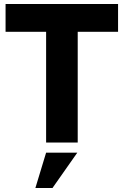

<svg xmlns="http://www.w3.org/2000/svg" viewBox="-20 -717 622 966"><path d="M212 -557H8V-697H574V-557H371V0H212ZM212 51H369L244 229H158Z"/></svg>

Font: HK Grotesk Black
Style: Regular
Weight: 900
Designer: Alfredo Marco Pradil
Foundry: Hanken Design Co.
Version: Version 3.001